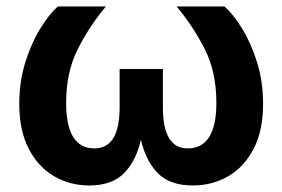

<svg xmlns="http://www.w3.org/2000/svg" viewBox="-20 -566 873 594"><path d="M256.3 7.8Q196.3 7.8 147 -21Q97.7 -49.8 68.6 -106.2Q39.6 -162.6 39.6 -244.6Q39.6 -312.5 57.9 -371.8Q76.2 -431.2 103.8 -476.3Q131.3 -521.5 158.7 -545.9H307.6Q256.3 -484.9 220.5 -413.8Q184.6 -342.8 184.6 -248Q184.6 -106.9 272 -106.9Q350.1 -106.9 350.1 -233.9V-352.5H483.9V-233.9Q483.9 -106.9 560.5 -106.9Q649.4 -106.9 649.4 -248Q649.4 -344.2 612.8 -415.5Q576.2 -486.8 526.4 -545.9H674.8Q701.7 -522 729.2 -477.3Q756.8 -432.6 775.4 -373Q793.9 -313.5 793.9 -244.6Q793.9 -162.1 764.9 -106Q735.8 -49.8 686.5 -21Q637.2 7.8 576.2 7.8Q505.4 7.8 468 -30.5Q430.7 -68.8 416 -133.8Q401.4 -68.4 363.8 -30.3Q326.2 7.8 256.3 7.8Z"/></svg>

Font: Inter
Style: Bold
Weight: 700
Designer: Rasmus Andersson
Foundry: rsms
Version: Version 4.001;git-9221beed3